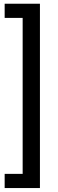

<svg xmlns="http://www.w3.org/2000/svg" viewBox="-20 -832 305 1005"><path d="M4.4 -812.5H189V152.3H4.4V78.1H98.6V-738.3H4.4Z"/></svg>

Font: Vazir FD-UI
Style: Regular-FD-UI
Weight: 400
Designer: Saber Rastikerdar
Foundry: Saber Rastikerdar
Version: Version 30.1.0